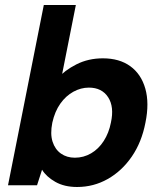

<svg xmlns="http://www.w3.org/2000/svg" viewBox="-20 -740 633 767"><path d="M208 -425Q238 -459 285.5 -483Q333 -507 391 -507Q457 -507 500.5 -475.5Q544 -444 560.5 -386Q577 -328 561 -250Q546 -172 506.5 -114.5Q467 -57 410.5 -25Q354 7 288 7Q237 7 201 -13.5Q165 -34 148 -62L128 0H12L155 -720H283L224 -423ZM423 -250Q437 -313 412 -351.5Q387 -390 335 -390Q303 -390 273 -373.5Q243 -357 221 -326Q199 -295 189 -250Q180 -205 190 -174Q200 -143 223.5 -126.5Q247 -110 279 -110Q314 -110 344 -127.5Q374 -145 394.5 -177Q415 -209 423 -250Z"/></svg>

Font: Albert Sans
Style: Bold Italic
Weight: 700
Italic angle: -11.25°
Designer: Andreas Rasmussen
Foundry: a.Foundry
Version: Version 1.025